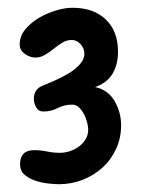

<svg xmlns="http://www.w3.org/2000/svg" viewBox="-20 -767 359 490"><path d="M289.1 -447.3Q289.1 -415 276.4 -387.2Q263.7 -359.4 241.7 -339.4Q219.7 -319.3 190.9 -308.1Q162.1 -296.9 130.9 -296.9Q119.1 -296.9 102.1 -298.8Q85 -300.8 69.3 -306.2Q53.7 -311.5 42.5 -321.3Q31.2 -331.1 31.2 -347.7Q31.2 -383.8 67.4 -383.8Q84 -383.8 100.1 -380.4Q116.2 -377 132.8 -377Q145.5 -377 158.7 -381.3Q171.9 -385.7 182.1 -393.6Q192.4 -401.4 198.7 -412.1Q205.1 -422.9 205.1 -436.5Q205.1 -444.3 202.1 -455.6Q199.2 -466.8 193.8 -476.6Q188.5 -486.3 181.2 -493.2Q173.8 -500 164.1 -500Q144.5 -500 127.4 -491.2Q110.4 -482.4 90.8 -482.4Q78.1 -482.4 72.3 -493.2Q66.4 -503.9 66.4 -514.6Q66.4 -539.1 87.9 -547.9Q99.6 -552.7 117.7 -560.5Q135.7 -568.4 153.3 -578.6Q170.9 -588.9 183.1 -602.1Q195.3 -615.2 195.3 -629.9Q195.3 -643.6 185.5 -654.3Q175.8 -665 163.1 -665Q150.4 -665 139.2 -658.2Q127.9 -651.4 117.2 -642.6Q106.4 -633.8 94.7 -627Q83 -620.1 70.3 -620.1Q56.6 -620.1 43.5 -629.4Q30.3 -638.7 30.3 -653.3Q30.3 -674.8 44.4 -691.9Q58.6 -709 79.1 -721.2Q99.6 -733.4 122.6 -740.2Q145.5 -747.1 163.1 -747.1H166Q218.8 -747.1 250 -717.3Q281.2 -687.5 281.2 -634.8Q281.2 -603.5 267.6 -579.6Q253.9 -555.7 222.7 -544.9Q256.8 -537.1 272.9 -508.3Q289.1 -479.5 289.1 -447.3Z"/></svg>

Font: Chewy
Style: Regular
Weight: 400
Designer: Squid
Foundry: Font Diner, Inc DBA Sideshow
Version: Version 1.000